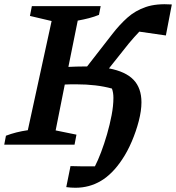

<svg xmlns="http://www.w3.org/2000/svg" viewBox="-41 -681 829 904"><path d="M-21 0 -13 -42Q34 -60 90 -68L202 -582L100 -606L109 -652H433L425 -611Q403 -602 378 -595.5Q353 -589 325 -584L281 -366Q321 -368 353 -368Q361 -368 369 -368L488 -521Q522 -565 559 -598Q596 -631 645.5 -648Q695 -665 768 -660L740 -514L615 -532Q603 -520 591 -506Q579 -492 566 -477L472 -359Q551 -344 588 -305Q625 -266 625 -199Q625 -160 612.5 -111.5Q600 -63 579.5 -15Q559 33 534 70Q489 138 434.5 170.5Q380 203 314 203Q293 203 271 200L291 101Q348 103 406 102Q420 75 435 35.5Q450 -4 463 -49Q476 -94 484.5 -138.5Q493 -183 493 -220Q493 -245 486 -264Q414 -284 318 -284Q306 -284 293 -284Q280 -284 264 -283L221 -67L319 -47L310 0Z"/></svg>

Font: Piazzolla SC SemiBold
Style: Italic
Weight: 600
Italic angle: -11.3°
Designer: Juan Pablo del Peral
Foundry: Huerta Tipografica
Version: Version 1.330